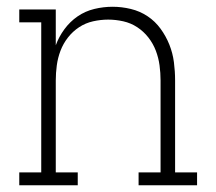

<svg xmlns="http://www.w3.org/2000/svg" viewBox="-20 -548 640 568"><path d="M37 0V-38H102V-482H37V-520H145V-414Q154 -439 170.5 -461.5Q187 -484 209.5 -499.5Q232 -515 259 -521.5Q286 -528 313 -528Q340 -528 367 -521.5Q394 -515 416.5 -500Q439 -485 455 -463Q471 -441 481 -416Q491 -391 494.5 -364Q498 -337 498 -310V-38H563V0H390V-38H455V-310Q455 -332 452 -354.5Q449 -377 441 -398Q433 -419 419 -437Q405 -455 386 -467.5Q367 -480 344.5 -485Q322 -490 300 -490Q278 -490 255.5 -485Q233 -480 214 -467.5Q195 -455 181 -437Q167 -419 159 -398Q151 -377 148 -354.5Q145 -332 145 -310V-38H210V0Z"/></svg>

Font: Iosevka Etoile Extralight
Style: Regular
Weight: 200
Designer: Belleve Invis
Foundry: Belleve Invis
Version: Version 22.1.2; ttfautohint (v1.8.4)